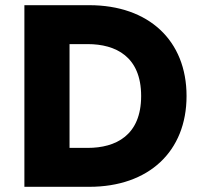

<svg xmlns="http://www.w3.org/2000/svg" viewBox="-20 -720 773 740"><path d="M74 -700V0H324C553 0 699 -136 699 -350C699 -564 553 -700 324 -700ZM248 -150V-550H318C426 -550 524 -502 524 -350C524 -198 426 -150 318 -150Z"/></svg>

Font: Jost
Style: Bold
Weight: 700
Version: Version 3.710